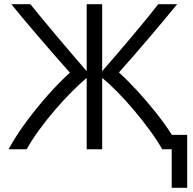

<svg xmlns="http://www.w3.org/2000/svg" viewBox="-20 -713 922 917"><path d="M800 184V0H755Q729 -45 693 -94Q657 -143 617.5 -189.5Q578 -236 539 -275.5Q500 -315 468 -341V0H394V-341Q362 -314 323 -275Q284 -236 244 -189.5Q204 -143 168.5 -94.5Q133 -46 107 0H21Q55 -63 104 -129.5Q153 -196 208 -258Q263 -320 314 -366Q286 -397 248.5 -440Q211 -483 171 -529.5Q131 -576 95 -619Q59 -662 34 -693H125Q146 -667 178 -628Q210 -589 248 -544Q286 -499 324 -454.5Q362 -410 394 -373V-693H468V-373Q500 -410 538.5 -454.5Q577 -499 614.5 -544Q652 -589 684 -628Q716 -667 736 -693H826Q801 -662 765 -619Q729 -576 689.5 -529.5Q650 -483 613 -440.5Q576 -398 548 -367Q591 -328 636 -279Q681 -230 724 -176Q767 -122 801 -69H874V184Z"/></svg>

Font: Ubuntu Sans
Style: Regular
Weight: 400
Designer: Dalton Maag Ltd
Foundry: Dalton Maag Ltd
Version: Version 1.006; ttfautohint (v1.8.4.7-5d5b)